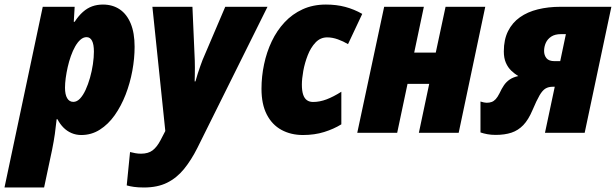

<svg xmlns="http://www.w3.org/2000/svg" viewBox="-71 -583 2705 843"><path d="M-51.3 240.2 116.7 -553.2H256.8L252.9 -487.3H256.8Q273.9 -513.7 293 -530.5Q312 -547.4 333.7 -555.2Q355.5 -563 380.9 -563Q423.3 -563 454.6 -542Q485.8 -521 502.9 -479.7Q520 -438.5 520 -377.4Q520 -326.2 510 -272Q500 -217.8 480.5 -167.5Q460.9 -117.2 432.6 -77.1Q404.3 -37.1 367.4 -13.7Q330.6 9.8 286.1 9.8Q262.7 9.8 242.9 1.2Q223.1 -7.3 207.8 -22.7Q192.4 -38.1 181.2 -59.6H177.7Q174.3 -26.4 169.9 4.9Q165.5 36.1 157.7 74.7L122.6 240.2ZM251 -135.7Q266.6 -135.7 280.3 -150.1Q293.9 -164.6 304.9 -188.5Q315.9 -212.4 324.2 -241.7Q332.5 -271 336.9 -301Q341.3 -331.1 341.3 -356.4Q341.3 -388.2 333 -404.1Q324.7 -419.9 309.1 -419.9Q294.9 -419.9 282.2 -408.7Q269.5 -397.5 259 -378.9Q248.5 -360.4 240.2 -336.9Q231.9 -313.5 226.3 -288.6Q220.7 -263.7 217.5 -240.2Q214.4 -216.8 214.4 -197.8Q214.4 -168 223.9 -151.9Q233.4 -135.7 251 -135.7Z M561 240.2Q534.7 240.2 516.6 237.5Q498.5 234.9 485.4 231L500 84.5Q511.2 87.4 523.2 89.6Q535.2 91.8 547.9 91.8Q580.1 91.8 599.1 77.1Q618.2 62.5 633.8 32.7L654.8 -7.8L598.1 -553.2H773.9L784.2 -317.4Q784.7 -301.8 784.7 -286.1Q784.7 -270.5 784.4 -255.6Q784.2 -240.7 783.7 -225.6H787.1Q791.5 -241.7 797.1 -259.3Q802.7 -276.9 808.6 -293.2Q814.5 -309.6 818.4 -319.8L918 -553.2H1103.5L795.9 65.9Q769 119.6 737.1 158.9Q705.1 198.2 662.8 219.2Q620.6 240.2 561 240.2Z M1259.3 9.8Q1206.1 9.8 1164.8 -12.7Q1123.5 -35.2 1100.3 -80.3Q1077.1 -125.5 1077.1 -192.9Q1077.1 -247.1 1088.4 -300.5Q1099.6 -354 1122.1 -401.4Q1144.5 -448.7 1178.5 -485.1Q1212.4 -521.5 1257.8 -542.2Q1303.2 -563 1359.9 -563Q1406.2 -563 1444.8 -552.7Q1483.4 -542.5 1519.5 -522L1457 -389.2Q1437 -401.4 1412.6 -410.2Q1388.2 -418.9 1365.7 -418.9Q1335.9 -418.9 1314.7 -396.7Q1293.5 -374.5 1280.3 -340.8Q1267.1 -307.1 1260.7 -272Q1254.4 -236.8 1254.4 -211.4Q1254.4 -184.6 1260 -167.7Q1265.6 -150.9 1276.6 -143.1Q1287.6 -135.3 1303.7 -135.3Q1332.5 -135.3 1362.8 -146.7Q1393.1 -158.2 1427.7 -180.2V-37.1Q1394.5 -16.6 1352.3 -3.4Q1310.1 9.8 1259.3 9.8Z M1497.6 0 1615.7 -553.2H1790L1747.6 -352.1H1842.3L1885.3 -553.2H2059.6L1942.9 0H1768.1L1813.5 -214.8H1718.3L1672.9 0Z M2105 9.3Q2085.4 9.3 2069.3 6.3Q2053.2 3.4 2038.6 -1.5V-137.2Q2046.4 -134.8 2053.5 -133.3Q2060.5 -131.8 2065.4 -131.8Q2078.1 -131.8 2087.6 -135.3Q2097.2 -138.7 2105.5 -147.7Q2113.8 -156.7 2122.1 -173.3Q2131.3 -193.4 2141.6 -208.5Q2151.9 -223.6 2167 -233.9Q2182.1 -244.1 2204.6 -249Q2188.5 -258.8 2173.8 -272.7Q2159.2 -286.6 2150.1 -307.4Q2141.1 -328.1 2141.1 -357.4Q2141.1 -409.2 2159.7 -446.3Q2178.2 -483.4 2211.7 -507.1Q2245.1 -530.8 2290.8 -542Q2336.4 -553.2 2390.1 -553.2H2613.3L2496.1 0H2321.8L2364.7 -202.1H2355.5Q2337.4 -202.1 2324.2 -194.3Q2311 -186.5 2298.1 -164.6Q2285.2 -142.6 2266.6 -98.6Q2249 -57.1 2226.6 -33.7Q2204.1 -10.3 2174.6 -0.5Q2145 9.3 2105 9.3ZM2363.8 -314.5H2388.7L2413.6 -433.1H2391.6Q2365.7 -433.1 2349.4 -422.4Q2333 -411.6 2325.4 -394.8Q2317.9 -377.9 2317.9 -359.4Q2317.9 -340.3 2328.4 -327.4Q2338.9 -314.5 2363.8 -314.5Z"/></svg>

Font: Open Sans SemiCondensed ExtraBold
Style: Italic
Weight: 800
Width: 4
Italic angle: -12°
Designer: Monotype Design Team
Foundry: Monotype Imaging Inc.
Version: Version 3.003